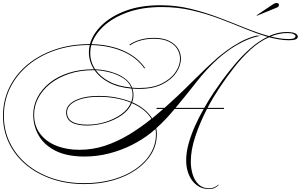

<svg xmlns="http://www.w3.org/2000/svg" viewBox="-68 -994 2010 1283"><path d="M495 236Q378 236 278.5 202Q179 168 106 107Q33 46 -7.5 -37.5Q-48 -121 -48 -220Q-48 -323 -5 -410.5Q38 -498 116 -562.5Q194 -627 299 -663Q404 -699 527 -699Q530 -699 533 -699Q551 -766 612 -825.5Q673 -885 772 -922Q871 -959 1005 -959Q1109 -959 1206.5 -935Q1304 -911 1395 -876.5Q1486 -842 1569.5 -808Q1653 -774 1729 -753Q1758 -766 1787 -773Q1816 -780 1845 -780Q1886 -780 1904 -771.5Q1922 -763 1922 -749Q1922 -725 1864 -725Q1831 -725 1798 -730.5Q1765 -736 1730 -745Q1664 -716 1605.5 -662Q1547 -608 1496 -542.5Q1445 -477 1403 -414Q1381 -381 1359.5 -345.5Q1338 -310 1319 -273H1429V-266H1315Q1268 -175 1237.5 -83.5Q1207 8 1207 85Q1207 132 1220 173Q1233 214 1260 239Q1287 264 1328 264Q1349 264 1364.5 257.5Q1380 251 1392 239L1393 243Q1382 255 1366.5 262Q1351 269 1328 269Q1281 269 1247 243.5Q1213 218 1194.5 174.5Q1176 131 1176 78Q1176 24 1192.5 -35Q1209 -94 1235.5 -153Q1262 -212 1293 -266H1099Q1070 -231 1039.5 -198.5Q1009 -166 976 -137Q980 -118 980 -98Q980 -26 943.5 34.5Q907 95 841 140.5Q775 186 687 211Q599 236 495 236ZM976 -266 980 -273H1031Q1126 -357 1215 -446.5Q1304 -536 1388 -610Q1408 -627 1446 -655.5Q1484 -684 1535.5 -712.5Q1587 -741 1646 -756L1672 -755Q1608 -742 1552.5 -713.5Q1497 -685 1456 -655Q1415 -625 1392 -604Q1314 -535 1245.5 -447Q1177 -359 1105 -273H1297Q1329 -330 1362 -378.5Q1395 -427 1419 -460Q1456 -510 1503 -566Q1550 -622 1605 -670.5Q1660 -719 1720 -748Q1646 -770 1566 -803Q1486 -836 1398.5 -869Q1311 -902 1215 -924.5Q1119 -947 1013 -947Q882 -947 784 -911.5Q686 -876 625 -819.5Q564 -763 544 -699Q666 -696 758.5 -654.5Q851 -613 901 -540L897 -536Q847 -609 755 -649.5Q663 -690 542 -693Q535 -666 535 -640Q535 -581 568 -531Q600 -530 637 -523Q674 -516 710 -501.5Q746 -487 774 -464Q802 -441 815 -408Q839 -406 865 -406Q953 -406 1013 -436Q1073 -466 1104 -511Q1135 -556 1135 -601Q1135 -637 1116 -667.5Q1097 -698 1058.5 -716.5Q1020 -735 960 -735Q913 -735 871.5 -723.5Q830 -712 801 -691L796 -695Q825 -716 868 -728.5Q911 -741 960 -741Q1021 -741 1061 -721.5Q1101 -702 1121 -670.5Q1141 -639 1141 -603Q1141 -555 1109.5 -508.5Q1078 -462 1016.5 -431Q955 -400 864 -400Q840 -400 817 -402Q824 -382 824 -360Q824 -334 815 -311Q906 -271 949 -203Q968 -219 986.5 -234.5Q1005 -250 1023 -266ZM1852 -773Q1823 -773 1795 -767Q1767 -761 1741 -750Q1772 -742 1802 -737.5Q1832 -733 1861 -733Q1889 -733 1898 -739Q1907 -745 1907 -752Q1907 -760 1893.5 -766.5Q1880 -773 1852 -773ZM-42 -220Q-42 -123 -2 -40.5Q38 42 110 102.5Q182 163 280 196.5Q378 230 495 230Q598 230 685 205.5Q772 181 837 136.5Q902 92 938 32Q974 -28 974 -98Q974 -115 971 -132Q955 -118 939 -105Q884 -61 813.5 -25.5Q743 10 662.5 31Q582 52 497 52Q380 52 304 14Q228 -24 191 -88Q154 -152 154 -228Q154 -288 182 -342.5Q210 -397 262.5 -439.5Q315 -482 389.5 -506.5Q464 -531 557 -531H560Q526 -583 526 -645Q526 -669 532 -693H527Q404 -693 300.5 -657.5Q197 -622 120 -558Q43 -494 0.5 -408Q-42 -322 -42 -220ZM160 -228Q160 -154 199 -101.5Q238 -49 306.5 -21Q375 7 463 7Q551 7 633 -20Q715 -47 793 -94Q871 -141 944 -200Q903 -266 813 -305Q794 -259 747 -225.5Q700 -192 639 -174Q578 -156 516 -155Q374 -155 374 -243Q374 -293 434.5 -323Q495 -353 592 -353Q654 -353 708.5 -342.5Q763 -332 809 -313Q818 -337 818 -362Q818 -383 811 -402Q720 -410 658 -443.5Q596 -477 564 -525Q560 -525 556 -525Q466 -525 393 -500.5Q320 -476 268 -434.5Q216 -393 188 -339.5Q160 -286 160 -228ZM572 -525Q604 -480 663 -448.5Q722 -417 809 -409Q793 -448 753.5 -473Q714 -498 665 -510.5Q616 -523 572 -525ZM380 -243Q380 -161 516 -161Q578 -161 637.5 -179.5Q697 -198 742.5 -230.5Q788 -263 807 -308Q762 -327 707.5 -337Q653 -347 592 -347Q497 -347 438.5 -318.5Q380 -290 380 -243ZM1649 -889 1647 -892 1759 -967Q1770 -974 1780 -974Q1796 -974 1796 -960Q1796 -949 1781 -943Z"/></svg>

Font: Ballet 72pt
Style: Regular
Weight: 400
Designer: Maximiliano R. Sproviero
Foundry: Omnibus-Type
Version: Version 1.100; ttfautohint (v1.8.3)